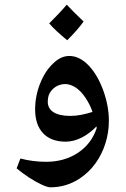

<svg xmlns="http://www.w3.org/2000/svg" viewBox="-20 -605 537 820"><path d="M195 195Q183 195 158 183.5Q133 172 104.5 153.5Q76 135 51 114L67 72Q94 79 121.5 82.5Q149 86 177 86Q255 86 313 47.5Q371 9 393 -58L392 -65Q363 -35 329 -17.5Q295 0 260 0Q198 0 164 -36Q130 -72 130 -138Q130 -194 151 -247.5Q172 -301 206 -333Q239 -366 276 -366Q319 -366 357.5 -326.5Q396 -287 421 -219Q433 -185 439 -153Q445 -121 445 -89Q445 -39 430 8Q415 55 387.5 93Q360 131 321 157Q264 195 195 195ZM280 -110Q303 -110 326.5 -114.5Q350 -119 375 -127Q366 -155 347 -184.5Q328 -214 305 -230Q281 -246 259 -246Q234 -246 215 -232.5Q196 -219 188 -198Q184 -186 184 -171Q184 -141 209 -125.5Q234 -110 280 -110ZM267 -433Q216 -475 190 -505Q213 -528 231.5 -547.5Q250 -567 265 -585Q276 -573 294 -555Q312 -537 337 -513Q325 -496 307.5 -476Q290 -456 267 -433Z"/></svg>

Font: Noto Naskh Arabic
Style: Bold
Weight: 700
Designer: Monotype Design Team, David Williams, Mohamad Dakak and Nizar Qandah
Foundry: Monotype Imaging Inc.
Version: Version 2.016